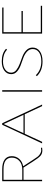

<svg xmlns="http://www.w3.org/2000/svg" viewBox="830 -1334 509 2210"><g transform="rotate(-90 1085.0 -229.5)"><path d="M488 -13 490 0Q474 3 459 3Q419 3 394 -20.5Q369 -44 331 -104L260 -215Q252 -214 236 -214H120V0H104V-459H242Q314 -459 353 -431Q392 -403 392 -349Q392 -300 361 -264Q330 -228 276 -218L346 -110Q372 -70 384.5 -53.5Q397 -37 417.5 -23.5Q438 -10 462 -10Q474 -10 488 -13ZM120 -228H237Q300 -228 337.5 -262Q375 -296 375 -348Q375 -444 242 -444H120Z M968 0 875 -200H650L557 0H539L753 -459H771L986 0ZM656 -214H868L762 -442Z M1134 0V-459H1151V0Z M1625 -108Q1625 -147 1595 -174Q1565 -201 1523 -216Q1481 -231 1438.5 -246.5Q1396 -262 1366 -289Q1336 -316 1336 -355Q1336 -404 1376 -434Q1416 -464 1484 -464Q1576 -464 1628 -415L1618 -403Q1568 -450 1483 -450Q1423 -450 1388 -423.5Q1353 -397 1353 -356Q1353 -321 1383 -297Q1413 -273 1455 -257.5Q1497 -242 1539.5 -226Q1582 -210 1612 -180.5Q1642 -151 1642 -109Q1642 -57 1599.5 -26Q1557 5 1482 5Q1375 5 1313 -60L1324 -72Q1384 -9 1483 -9Q1551 -9 1588 -36Q1625 -63 1625 -108Z M1819 -15H2123V0H1803V-459H2103V-444H1819V-237H2063V-222H1819Z"/></g></svg>

Font: EauTestSC Thin
Style: Regular
Weight: 250
Designer: Christian Thalmann (Catharsis Fonts)
Version: Version 0.001;PS 000.001;hotconv 1.0.88;makeotf.lib2.5.64775